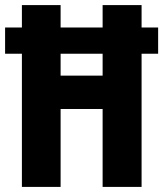

<svg xmlns="http://www.w3.org/2000/svg" viewBox="-24 -734 641 754"><path d="M62 0H214V-306H379V0H532V-523H597V-626H532V-714H379V-626H214V-714H62V-626H-4V-523H62ZM214 -437V-523H379V-437Z"/></svg>

Font: Noto Sans Myanmar ExtraCondensed ExtraBold
Style: Regular
Weight: 800
Width: 2
Designer: Monotype Design Team
Foundry: Monotype Imaging Inc.
Version: Version 2.107